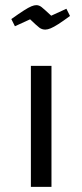

<svg xmlns="http://www.w3.org/2000/svg" viewBox="-20 -726 320 746"><path d="M100 0V-470H180V0ZM156 -611Q143 -611 133 -618.5Q123 -626 97 -651L38 -624L24 -652Q55 -674 73 -685.5Q91 -697 102 -701.5Q113 -706 121 -706Q132 -706 141.5 -698.5Q151 -691 179 -665L238 -692L252 -664Q225 -644 207 -632.5Q189 -621 177 -616Q165 -611 156 -611Z"/></svg>

Font: Changa
Style: Regular
Weight: 400
Designer: Eduardo Rodriguez Tunni
Foundry: Eduardo Rodriguez Tunni
Version: Version 3.003